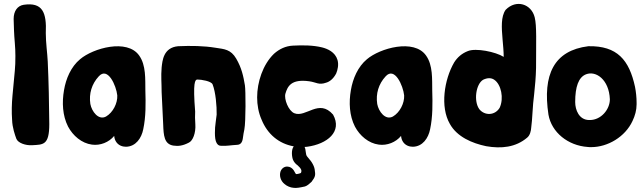

<svg xmlns="http://www.w3.org/2000/svg" viewBox="-20 -735 3249 968"><path d="M220.7 -424.8C218.8 -465.8 210.9 -519.5 210.9 -567.4C215.8 -672.9 194.3 -724.6 99.6 -710.9C68.4 -706.1 48.8 -679.7 48.8 -639.6C49.8 -599.6 50.8 -562.5 54.7 -518.6C56.6 -496.1 57.6 -474.6 57.6 -453.1C57.6 -387.7 54.7 -384.8 43 -253.9C39.1 -210.9 38.1 -170.9 41 -130.9C42 -91.8 55.7 -53.7 62.5 -35.2C71.3 -13.7 109.4 -1 141.6 -2.9C198.2 -5.9 228.5 -2.9 228.5 -109.4C227.5 -214.8 225.6 -319.3 220.7 -424.8Z M712.9 -278.3C711.9 -335.9 716.8 -406.2 681.6 -455.1C621.1 -541 449.2 -492.2 383.8 -436.5C337.9 -398.4 312.5 -338.9 302.7 -280.3C292 -218.8 294.9 -152.3 323.2 -96.7C347.7 -50.8 391.6 -12.7 443.4 -5.9C485.4 0 529.3 -17.6 555.7 -49.8C556.6 -39.1 559.6 -28.3 566.4 -18.6C578.1 -2 596.7 4.9 615.2 4.9C665 3.9 693.4 -39.1 702.1 -83C715.8 -146.5 714.8 -214.8 712.9 -278.3ZM514.6 -147.5C476.6 -127 442.4 -172.9 435.5 -210.9C427.7 -262.7 442.4 -311.5 477.5 -349.6C523.4 -401.4 566.4 -302.7 571.3 -253.9C573.2 -214.8 549.8 -168 514.6 -147.5Z M1211.9 -82C1219.7 -122.1 1218.8 -281.2 1214.8 -304.7C1207 -351.6 1198.2 -392.6 1170.9 -439.5C1143.6 -486.3 1111.3 -487.3 1067.4 -494.1C1007.8 -503.9 943.4 -504.9 877.9 -502C803.7 -495.1 798.8 -429.7 794.9 -394.5C791 -347.7 794.9 -319.3 794.9 -270.5L802.7 -108.4C804.7 -51.8 807.6 -8.8 853.5 -1C878.9 2.9 901.4 0 931.6 -15.6C952.1 -24.4 967.8 -64.5 964.8 -108.4C962.9 -130.9 962.9 -152.3 963.9 -172.9C952.1 -320.3 962.9 -334 975.6 -334C995.1 -334 1044.9 -326.2 1051.8 -309.6C1067.4 -270.5 1073.2 -199.2 1072.3 -157.2C1071.3 -150.4 1070.3 -137.7 1067.4 -119.1C1064.5 -100.6 1063.5 -83 1063.5 -64.5C1063.5 -44.9 1065.4 -25.4 1072.3 -13.7C1077.1 -5.9 1083 0 1093.8 0C1108.4 1 1121.1 0 1132.8 -1C1143.6 -2 1158.2 -3.9 1176.8 -4.9C1192.4 -5.9 1201.2 -16.6 1204.1 -36.1C1207 -55.7 1209 -71.3 1211.9 -82Z M1539.1 -325.2C1575.2 -320.3 1586.9 -304.7 1625 -318.4C1641.6 -323.2 1660.2 -336.9 1674.8 -364.3C1682.6 -382.8 1688.5 -409.2 1681.6 -432.6C1669.9 -472.7 1630.9 -489.3 1603.5 -496.1C1559.6 -506.8 1508.8 -507.8 1456.1 -504.9C1419.9 -502.9 1388.7 -488.3 1361.3 -463.9C1304.7 -409.2 1276.4 -320.3 1276.4 -244.1C1276.4 -206.1 1283.2 -167 1298.8 -131.8C1328.1 -59.6 1384.8 -10.7 1460.9 2.9C1446.3 21.5 1452.1 60.5 1458 72.3C1462.9 83 1470.7 91.8 1480.5 98.6C1499 115.2 1502.9 125 1497.1 136.7C1496.1 138.7 1476.6 143.6 1473.6 142.6C1470.7 142.6 1468.8 136.7 1463.9 128.9C1447.3 96.7 1407.2 96.7 1394.5 128.9C1386.7 151.4 1395.5 177.7 1414.1 192.4C1425.8 203.1 1444.3 210.9 1460 211.9C1474.6 213.9 1491.2 210.9 1517.6 205.1C1530.3 201.2 1542 189.5 1550.8 181.6C1570.3 155.3 1571.3 149.4 1566.4 118.2C1564.5 107.4 1559.6 95.7 1550.8 82C1543.9 71.3 1534.2 62.5 1528.3 53.7C1519.5 43.9 1523.4 20.5 1515.6 5.9C1520.5 5.9 1524.4 4.9 1528.3 4.9C1629.9 -8.8 1707 -71.3 1659.2 -157.2C1587.9 -239.3 1522.5 -140.6 1463.9 -164.1C1434.6 -175.8 1411.1 -235.4 1418.9 -262.7C1429.7 -299.8 1448.2 -337.9 1539.1 -325.2Z M2159.2 -278.3C2158.2 -335.9 2163.1 -406.2 2127.9 -455.1C2067.4 -541 1895.5 -492.2 1830.1 -436.5C1784.2 -398.4 1758.8 -338.9 1749 -280.3C1738.3 -218.8 1741.2 -152.3 1769.5 -96.7C1793.9 -50.8 1837.9 -12.7 1889.6 -5.9C1931.6 0 1975.6 -17.6 2002 -49.8C2002.9 -39.1 2005.9 -28.3 2012.7 -18.6C2024.4 -2 2043 4.9 2061.5 4.9C2111.3 3.9 2139.6 -39.1 2148.4 -83C2162.1 -146.5 2161.1 -214.8 2159.2 -278.3ZM1960.9 -147.5C1922.9 -127 1888.7 -172.9 1881.8 -210.9C1874 -262.7 1888.7 -311.5 1923.8 -349.6C1969.7 -401.4 2012.7 -302.7 2017.6 -253.9C2019.5 -214.8 1996.1 -168 1960.9 -147.5Z M2682.6 -392.6C2682.6 -520.5 2686.5 -605.5 2675.8 -647.5C2659.2 -714.8 2583 -740.2 2529.3 -685.5C2504.9 -651.4 2508.8 -594.7 2513.7 -537.1C2514.6 -522.5 2516.6 -506.8 2517.6 -491.2C2518.6 -476.6 2519.5 -461.9 2519.5 -448.2C2479.5 -473.6 2378.9 -494.1 2338.9 -477.5C2308.6 -465.8 2286.1 -446.3 2269.5 -419.9C2219.7 -334 2198.2 -196.3 2248 -110.4C2284.2 -44.9 2360.4 -12.7 2430.7 2C2507.8 15.6 2580.1 7.8 2637.7 -41C2652.3 -52.7 2657.2 -75.2 2658.2 -91.8C2664.1 -129.9 2665 -203.1 2672.9 -258.8C2677.7 -302.7 2681.6 -346.7 2682.6 -392.6ZM2416 -333C2436.5 -342.8 2456.1 -343.8 2471.7 -333C2506.8 -309.6 2521.5 -239.3 2499 -191.4C2474.6 -151.4 2422.9 -151.4 2396.5 -184.6C2367.2 -224.6 2378.9 -311.5 2416 -333Z M3168.9 -125C3181.6 -151.4 3189.5 -179.7 3189.5 -209V-216.8C3189.5 -244.1 3186.5 -271.5 3181.6 -296.9C3152.3 -432.6 3091.8 -504.9 2946.3 -502C2772.5 -480.5 2714.8 -358.4 2745.1 -157.2C2760.7 -67.4 2843.8 -1 2942.4 5.9C2948.2 6.8 2954.1 6.8 2960.9 6.8C3043.9 6.8 3131.8 -44.9 3168.9 -125ZM2879.9 -220.7C2879.9 -296.9 2896.5 -345.7 2934.6 -360.4C2984.4 -379.9 3050.8 -334 3054.7 -234.4C3054.7 -182.6 3009.8 -129.9 2954.1 -129.9H2949.2C2899.4 -130.9 2879.9 -180.7 2879.9 -220.7Z"/></svg>

Font: Day Care
Style: Regular
Weight: 400
Designer: Noponies
Version: Version 1.000;PS 001.000;hotconv 1.0.88;makeotf.lib2.5.64775